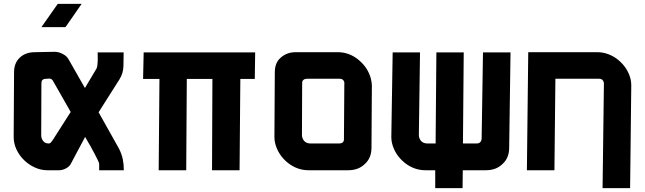

<svg xmlns="http://www.w3.org/2000/svg" viewBox="-20 -884 3348 997"><path d="M280 -864H404L320 -743H195ZM347 -32Q339 -18 321.5 -9Q304 0 287 0H226Q192 0 160.5 -14.5Q129 -29 104.5 -53Q80 -77 65.5 -108Q51 -139 51 -173L53 -509Q53 -557 83 -585Q113 -613 161 -613L264 -615Q284 -615 305.5 -604Q327 -593 336 -576L421 -427L480 -526Q484 -532 485.5 -543.5Q487 -555 487.5 -568Q488 -581 487.5 -593Q487 -605 487 -612H622Q622 -577 621 -540.5Q620 -504 601 -473L492 -301L598 -112Q612 -84 617.5 -57.5Q623 -31 623 0H495V-33Q495 -37 489 -50Q483 -63 473 -82Q463 -101 450 -124.5Q437 -148 422 -173ZM210 -474Q203 -472 199 -467Q195 -462 195 -449L194 -182Q194 -165 204 -152Q214 -139 233 -139Q241 -139 246.5 -147Q252 -155 256 -160L346 -301H348L254 -466Q247 -476 235 -476Z M726 -612H1305L1303 -474H1228L1224 0H1081L1083 -474H950L947 0H804L808 -474H723Z M1407 -509Q1407 -558 1437 -584Q1469 -613 1515 -613H1734Q1793 -613 1841 -574Q1891 -533 1906 -475Q1911 -453 1911 -440L1909 -117Q1909 -64 1875 -33Q1842 0 1788 0H1582Q1523 0 1474 -39Q1424 -80 1409 -139Q1405 -154 1405 -173ZM1548 -182Q1548 -177 1549 -173Q1558 -139 1593 -139H1740Q1768 -139 1766 -165L1768 -453V-457Q1763 -475 1745 -475H1576Q1547 -475 1549 -449Z M2624 -117Q2624 -64 2590 -33Q2557 0 2503 0H2383L2382 93H2240V0H2189Q2130 0 2081 -39Q2031 -80 2016 -139Q2012 -154 2012 -173L2019 -612H2161L2155 -182Q2155 -177 2156 -173Q2165 -139 2200 -139H2242L2246 -612H2388L2384 -139H2455Q2479 -139 2481 -165L2488 -612H2631Z M2864 -475 2859 0H2716L2723 -613H3081Q3139 -613 3189 -574Q3239 -533 3254 -475Q3258 -460 3258 -440L3252 93H3109L3116 -453L3115 -457Q3110 -475 3092 -475Z"/></svg>

Font: Covid19
Style: Regular
Weight: 400
Designer: Peter Wiegel
Foundry: (c) CAT - Ing. Peter Wiegel.  for Rudolf Maass + Partner GmbH
Version: Version 001.000